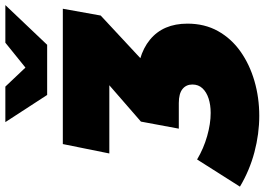

<svg xmlns="http://www.w3.org/2000/svg" viewBox="-252 -648 1012 735"><g transform="rotate(-90 254.5 -281.0)"><path d="M178 205Q109 205 39 186.5Q-31 168 -93 131L11 -33Q53 -8 100.5 5.5Q148 19 189 19Q220 19 244.5 11Q269 3 283.5 -12.5Q298 -28 298 -51Q298 -75 280.5 -89Q263 -103 227 -103H129L156 -248L386 -448L378 -369H34L70 -547H588L562 -402L347 -202L243 -264H295Q408 -264 469.5 -213.5Q531 -163 531 -70Q531 -4 502.5 47Q474 98 424.5 133Q375 168 311.5 186.5Q248 205 178 205ZM258 -607 154 -767H290L413 -637H297L458 -767H602L450 -607Z"/></g></svg>

Font: Montserrat Thin Black
Style: Italic
Weight: 900
Italic angle: -11.3°
Version: Version 9.000